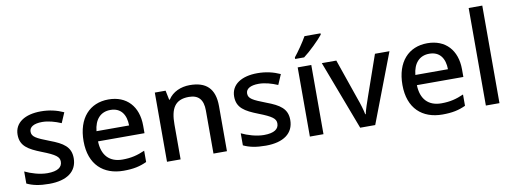

<svg xmlns="http://www.w3.org/2000/svg" viewBox="-62 -1114 3937 1473"><g transform="rotate(-10 1907.0 -378.0)"><path d="M442 -152C442 -240 385 -276 284 -314C183 -353 151 -369 151 -409C151 -445 186 -467 251 -467C299 -467 351 -452 398 -432L432 -511C379 -535 322 -549 255 -549C132 -549 49 -497 49 -403C49 -315 108 -281 210 -241C313 -201 340 -180 340 -143C340 -100 305 -73 224 -73C165 -73 97 -94 50 -117V-23C96 -1 148 10 224 10C362 10 442 -48 442 -152Z M782 -549C636 -549 539 -446 539 -266C539 -83 647 10 803 10C880 10 930 -1 984 -26V-114C927 -89 878 -76 810 -76C708 -76 651 -137 648 -246H1010V-305C1010 -455 923 -549 782 -549ZM783 -467C865 -467 903 -409 904 -325H650C659 -415 706 -467 783 -467Z M1415 -549C1346 -549 1281 -521 1246 -466H1241L1226 -539H1142V0H1248V-272C1248 -394 1283 -461 1393 -461C1469 -461 1504 -419 1504 -336V0H1609V-351C1609 -490 1541 -549 1415 -549Z M2129 -152C2129 -240 2072 -276 1971 -314C1870 -353 1838 -369 1838 -409C1838 -445 1873 -467 1938 -467C1986 -467 2038 -452 2085 -432L2119 -511C2066 -535 2009 -549 1942 -549C1819 -549 1736 -497 1736 -403C1736 -315 1795 -281 1897 -241C2000 -201 2027 -180 2027 -143C2027 -100 1992 -73 1911 -73C1852 -73 1784 -94 1737 -117V-23C1783 -1 1835 10 1911 10C2049 10 2129 -48 2129 -152Z M2473 -756V-766H2348C2323 -721 2277 -655 2247 -618V-606H2317C2366 -642 2444 -719 2473 -756ZM2361 0V-539H2255V0Z M2647 0H2764L2970 -539H2857L2746 -221C2733 -184 2713 -126 2707 -95H2703C2698 -125 2680 -184 2666 -221L2556 -539H2443Z M3266 -549C3120 -549 3023 -446 3023 -266C3023 -83 3131 10 3287 10C3364 10 3414 -1 3468 -26V-114C3411 -89 3362 -76 3294 -76C3192 -76 3135 -137 3132 -246H3494V-305C3494 -455 3407 -549 3266 -549ZM3267 -467C3349 -467 3387 -409 3388 -325H3134C3143 -415 3190 -467 3267 -467Z M3732 0V-760H3626V0Z"/></g></svg>

Font: Noto Sans Lao UI Med
Style: Regular
Weight: 500
Designer: Monotype Design Team
Foundry: Monotype Imaging Inc.
Version: Version 2.000